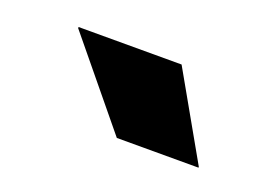

<svg xmlns="http://www.w3.org/2000/svg" viewBox="-40 -771 445 317"><g transform="rotate(20 182.0 -613.0)"><path d="M322 -539 237.5 -688H56.5V-686L178.5 -537.5H322Z"/></g></svg>

Font: Anek Malayalam ExtraBold
Style: Regular
Weight: 800
Version: Version 1.003